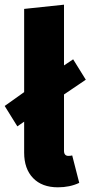

<svg xmlns="http://www.w3.org/2000/svg" viewBox="-31 -781 386 819"><path d="M277 -118 307 -1Q267 18 216 18Q148 18 110 -21.5Q72 -61 72 -130V-262L43 -242L-11 -329L72 -388V-743L242 -761V-502L281 -528L335 -441L242 -378V-138Q242 -116 261 -116Q269 -116 277 -118Z"/></svg>

Font: Fira Sans Extra Condensed ExtraBold
Style: Regular
Weight: 800
Width: 1
Designer: Carrois Corporate & Edenspiekermann AG
Foundry: Carrois Corporate GbR & Edenspiekermann AG
Version: Version 4.203